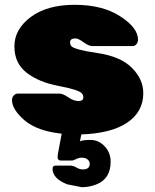

<svg xmlns="http://www.w3.org/2000/svg" viewBox="-20 -550 644 800"><path d="M30 -133Q30 -144 37 -152Q44 -160 54 -160H228Q242 -160 264.5 -144.5Q287 -129 307 -129Q327 -129 327 -144Q327 -154 322 -160Q309 -176 226 -191.5Q143 -207 91.5 -246.5Q40 -286 40 -357Q40 -428 108 -479Q176 -530 291.5 -530Q407 -530 481 -482Q555 -434 555 -385Q555 -374 548.5 -366Q542 -358 533 -358H365Q350 -358 328 -374Q306 -390 295 -390Q272 -390 272 -374Q272 -364 277 -358Q290 -343 386 -329Q482 -315 529.5 -267.5Q577 -220 577 -162Q577 -84 510 -39Q443 6 319 10L313 39Q324 33 357.5 33Q391 33 416 59.5Q441 86 441 124Q441 196 380 219Q351 230 321 230L260 218Q199 194 199 153Q199 140 212 140H273Q285 140 298.5 148Q312 156 325 156Q354 156 354 132Q354 122 345 114.5Q336 107 322 107Q308 107 297 113Q286 119 278 119H234Q220 119 220 105Q220 101 221 93L237 7Q134 -4 82 -49Q30 -94 30 -133Z"/></svg>

Font: Rubik One
Style: Regular
Weight: 400
Designer: Hubert and Fischer with Elvire Volk Leonovitch
Foundry: Hubert and Fischer with Elvire Volk Leonovitch
Version: Version 1.001